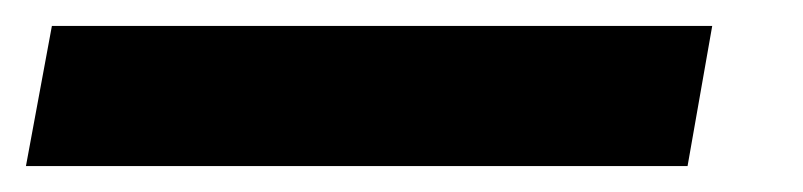

<svg xmlns="http://www.w3.org/2000/svg" viewBox="-89 21 619 148"><path d="M-69 149 -49 41H460L441 149Z"/></svg>

Font: Gantari ExtraBold
Style: Italic
Weight: 800
Italic angle: -10°
Designer: Anugrah Pasau
Foundry: Lafontype
Version: Version 1.000